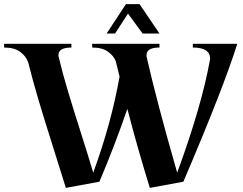

<svg xmlns="http://www.w3.org/2000/svg" viewBox="-51 -913 1181 933"><path d="M-31 -682V-700H296V-682Q233 -682 233 -645V-641Q253 -557 279 -470.5Q305 -384 341.5 -269.5Q378 -155 402 -74Q490 -314 530 -541L512 -614Q503 -640 475 -661Q447 -682 397 -682V-700H724V-682Q661 -682 661 -645V-639Q710 -422 810 -74Q929 -397 970 -626V-628Q970 -682 886 -682V-700H1102Q1033 -481 840 -30L677 0Q613 -208 568 -384Q504 -199 432 -30L269 0Q251 -59 206.5 -199.5Q162 -340 135 -431Q108 -522 85 -614H84Q75 -640 47 -661Q19 -682 -31 -682ZM627 -893 724 -750H642L571 -847L508 -750H467L561 -893Z"/></svg>

Font: Uncial Antiqua
Style: Regular
Weight: 400
Designer: Astigmatic (AOETI)
Foundry: Astigmatic (AOETI)
Version: Version 1.000